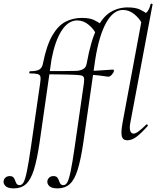

<svg xmlns="http://www.w3.org/2000/svg" viewBox="-118 -767 869 1062"><path d="M-41 275Q-74 275 -87 262.5Q-100 250 -98 235Q-97 224 -88 215.5Q-79 207 -64 207Q-50 207 -43.5 214.5Q-37 222 -34 232Q-31 242 -26 249.5Q-21 257 -9 257Q3 257 12 242Q21 227 30.5 182Q40 137 53 47L104 -306Q108 -331 105.5 -342.5Q103 -354 89.5 -357.5Q76 -361 47 -361Q43 -361 44 -367Q45 -373 48 -373Q85 -373 100.5 -383Q116 -393 120 -418Q140 -517 171.5 -571Q203 -625 244 -646.5Q285 -668 335 -668Q378 -668 402.5 -656Q427 -644 443 -632L413 -579Q402 -605 373 -629.5Q344 -654 309 -654Q260 -654 223.5 -598.5Q187 -543 167 -439L101 21Q87 116 69.5 172Q52 228 25.5 251.5Q-1 275 -41 275ZM346 -306Q349 -329 346 -338Q343 -347 332 -349.5Q321 -352 298 -353Q280 -354 256 -354.5Q232 -355 201 -355.5Q170 -356 132 -356V-374Q191 -374 234 -374Q277 -374 306 -375Q330 -377 344.5 -386.5Q359 -396 363 -418L377 -367ZM201 275Q168 275 155 262.5Q142 250 144 235Q145 224 154 215.5Q163 207 178 207Q192 207 198.5 214.5Q205 222 208 232Q211 242 216 249.5Q221 257 233 257Q245 257 254 242Q263 227 272.5 182Q282 137 295 47L346 -306Q350 -331 347.5 -342.5Q345 -354 331.5 -357.5Q318 -361 289 -361Q285 -361 286 -367Q287 -373 290 -373Q327 -373 342.5 -383Q358 -393 362 -418Q384 -540 416.5 -606.5Q449 -673 492.5 -699.5Q536 -726 588 -726Q632 -726 656.5 -714Q681 -702 697 -690L667 -637Q655 -663 626 -687.5Q597 -712 562 -712Q509 -712 469.5 -641.5Q430 -571 409 -439L343 21Q329 116 311.5 172Q294 228 267.5 251.5Q241 275 201 275ZM478 -343Q457 -346 430.5 -349.5Q404 -353 372 -353L374 -375Q406 -375 444 -378Q482 -381 505 -382Q510 -382 511.5 -380Q513 -378 512 -374Q511 -366 500 -353.5Q489 -341 478 -343ZM586 9Q562 9 556 -12.5Q550 -34 560 -89L672 -690Q682 -690 690 -696Q698 -702 704.5 -714.5Q711 -727 715 -744Q716 -748 721.5 -746.5Q727 -745 726 -743L603 -89Q597 -58 602.5 -43Q608 -28 621 -28Q632 -28 650 -41.5Q668 -55 690 -77Q694 -81 698 -77Q702 -73 698 -69Q665 -32 638.5 -11.5Q612 9 586 9Z"/></svg>

Font: Cormorant Infant Light
Style: Italic
Weight: 300
Italic angle: -10°
Designer: Christian Thalmann (Catharsis Fonts)
Foundry: Catharsis Fonts
Version: Version 4.001